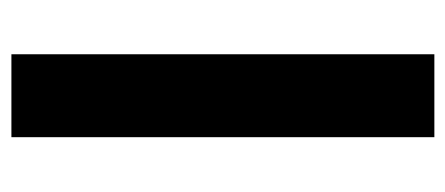

<svg xmlns="http://www.w3.org/2000/svg" viewBox="-248 -552 800 345"><g transform="rotate(-90 152.5 -380.0)"><path d="M227 0H78V-760H227Z"/></g></svg>

Font: Noto Sans Tamil
Style: Regular
Weight: 400
Designer: Jelle Bosma - Monotype Design Team
Foundry: Monotype Imaging Inc.
Version: Version 2.003